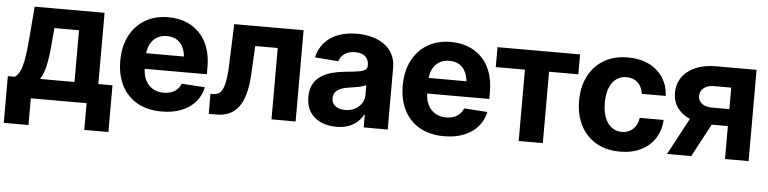

<svg xmlns="http://www.w3.org/2000/svg" viewBox="-44 -769 4574 1144"><g transform="rotate(5 2243.0 -197.0)"><path d="M1 159.8V-119.7H43Q60.7 -131.2 72.3 -155.9Q83.9 -180.6 90.9 -214.5Q97.9 -248.4 102.2 -287.6Q106.4 -326.8 109.6 -366.6L124 -545.9H542.2V-119.7H626.8V159.8H482.4V0H148.8V159.8ZM193.8 -119.7H399.6V-429.1H252.5L246.7 -366.6Q240.7 -279.4 229.4 -218.7Q218.2 -157.9 193.8 -119.7Z M931 10.5Q847.1 10.5 786.2 -23.6Q725.3 -57.7 692.8 -120.8Q660.3 -183.9 660.3 -270.3Q660.3 -354.6 692.7 -418.1Q725.2 -481.6 784.4 -517.2Q843.6 -552.7 923.7 -552.7Q977.9 -552.7 1024.8 -535.5Q1071.6 -518.3 1106.7 -483.7Q1141.9 -449.2 1161.5 -397.3Q1181.2 -345.3 1181.2 -275.6V-234.2H720.4V-327.5H1107.9L1037.4 -303.1Q1037.4 -344.9 1024.7 -375.5Q1012 -406.2 987 -423.1Q962 -440 924.9 -440Q887.8 -440 862 -423Q836.2 -406 822.8 -376.5Q809.3 -347.1 809.3 -309V-243Q809.3 -198.8 824.8 -167.3Q840.2 -135.7 868.3 -118.9Q896.3 -102.1 933.3 -102.1Q958.4 -102.1 979 -109.3Q999.5 -116.5 1014.4 -130.7Q1029.2 -144.8 1036.8 -165.2L1176.5 -155.9Q1165.8 -105.5 1133.4 -68Q1101.1 -30.6 1049.8 -10Q998.4 10.5 931 10.5Z M1213.1 0 1212.5 -119.7H1230.3Q1256.4 -120 1272.7 -137.2Q1288.9 -154.3 1297.5 -194.6Q1306.1 -235 1308.6 -303.7L1317.8 -545.9H1732.6V0H1588.3V-426.8H1453.7L1444.9 -259.6Q1441.4 -191.2 1428.2 -141.9Q1415 -92.7 1391.7 -61.2Q1368.5 -29.7 1335.1 -14.8Q1301.8 0 1258.4 0Z M1976.7 10.4Q1924.6 10.4 1883.4 -8Q1842.3 -26.3 1818.8 -62.4Q1795.4 -98.5 1795.4 -152.3Q1795.4 -198 1811.9 -228.7Q1828.4 -259.4 1857.2 -278.3Q1886 -297.2 1922.8 -307.1Q1959.6 -317 2000.3 -320.7Q2047.8 -325.3 2076.7 -329.6Q2105.7 -333.9 2118.9 -342.9Q2132.1 -352 2132.1 -369.3V-371.7Q2132.1 -405.2 2111 -423.7Q2089.9 -442.2 2051.5 -442.2Q2010.6 -442.2 1986.4 -424.4Q1962.2 -406.6 1954.4 -379.5L1814.6 -390.8Q1825.2 -440.6 1856.4 -477Q1887.6 -513.3 1937.2 -533Q1986.7 -552.7 2052.1 -552.7Q2097.5 -552.7 2139 -542.1Q2180.5 -531.4 2213.1 -509.1Q2245.7 -486.7 2264.6 -451.7Q2283.5 -416.7 2283.5 -368.2V0H2139.7V-76H2135.8Q2122.6 -50.5 2100.6 -31.1Q2078.7 -11.7 2047.9 -0.7Q2017.2 10.4 1976.7 10.4ZM2019.8 -94.1Q2053.2 -94.1 2078.8 -107.5Q2104.3 -120.9 2118.8 -143.7Q2133.3 -166.5 2133.3 -194.9V-252.7Q2126.5 -248.4 2114.1 -244.6Q2101.7 -240.8 2086.4 -237.8Q2071.1 -234.8 2056 -232.5Q2040.9 -230.3 2028.6 -228.5Q2001.8 -224.7 1981.8 -216.1Q1961.8 -207.4 1950.8 -193.1Q1939.7 -178.8 1939.7 -157.4Q1939.7 -126.3 1962.3 -110.2Q1984.8 -94.1 2019.8 -94.1Z M2620.4 10.5Q2536.5 10.5 2475.6 -23.6Q2414.7 -57.7 2382.2 -120.8Q2349.7 -183.9 2349.7 -270.3Q2349.7 -354.6 2382.2 -418.1Q2414.6 -481.6 2473.8 -517.2Q2533 -552.7 2613.2 -552.7Q2667.4 -552.7 2714.2 -535.5Q2761 -518.3 2796.2 -483.7Q2831.3 -449.2 2851 -397.3Q2870.6 -345.3 2870.6 -275.6V-234.2H2409.9V-327.5H2797.4L2726.9 -303.1Q2726.9 -344.9 2714.2 -375.5Q2701.5 -406.2 2676.5 -423.1Q2651.5 -440 2614.4 -440Q2577.2 -440 2551.5 -423Q2525.7 -406 2512.2 -376.5Q2498.7 -347.1 2498.7 -309V-243Q2498.7 -198.8 2514.2 -167.3Q2529.7 -135.7 2557.7 -118.9Q2585.7 -102.1 2622.8 -102.1Q2647.9 -102.1 2668.4 -109.3Q2689 -116.5 2703.8 -130.7Q2718.7 -144.8 2726.3 -165.2L2865.9 -155.9Q2855.3 -105.5 2822.9 -68Q2790.5 -30.6 2739.2 -10Q2687.9 10.5 2620.4 10.5Z M2892.4 -426.8V-545.9H3386.3V-426.8H3211.1V0H3066.8V-426.8Z M3672.6 10.5Q3588.8 10.5 3528.7 -25.2Q3468.6 -61 3436.5 -124.4Q3404.4 -187.7 3404.4 -270.7Q3404.4 -354.5 3436.8 -417.9Q3469.1 -481.3 3529.2 -517Q3589.4 -552.7 3672.2 -552.7Q3743.6 -552.7 3797.2 -526.8Q3850.8 -500.9 3881.9 -454Q3913.1 -407 3916.1 -343.8H3773.5Q3769.5 -371 3756.7 -391.5Q3743.9 -412 3723.1 -423.4Q3702.3 -434.8 3674.3 -434.8Q3639.3 -434.8 3613.2 -415.8Q3587.1 -396.9 3572.6 -360.5Q3558.1 -324.2 3558.1 -272.5Q3558.1 -220.6 3572.4 -183.6Q3586.7 -146.6 3612.9 -127Q3639.1 -107.4 3674.3 -107.4Q3713.4 -107.4 3740.2 -132Q3767 -156.6 3773.5 -200.2H3916.1Q3912.8 -137.5 3882.4 -90Q3852 -42.5 3798.7 -16Q3745.4 10.5 3672.6 10.5Z M4300.7 0V-427.1H4198.5Q4156.7 -426.9 4135.1 -407.5Q4113.5 -388.2 4114 -362.1Q4113.5 -335.6 4134.6 -317.3Q4155.8 -298.9 4197 -298.6H4351.1V-197.1H4197Q4126.7 -197.1 4075.6 -218.2Q4024.6 -239.4 3997 -277.6Q3969.3 -315.9 3969.6 -366.8Q3969.3 -420 3997.2 -460.3Q4025 -500.5 4076.5 -523.2Q4127.9 -545.9 4198.5 -545.9H4441.9V0ZM3954 0 4105.8 -284.4H4250.5L4098.7 0Z"/></g></svg>

Font: Inter Tight
Style: Regular
Weight: 400
Designer: Rasmus Andersson
Foundry: rsms
Version: Version 3.002